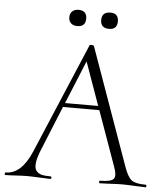

<svg xmlns="http://www.w3.org/2000/svg" viewBox="-67 -845 772 894"><g transform="rotate(5 319.0 -398.0)"><path d="M264 -720Q246 -720 235 -730Q224 -740 224 -758Q224 -776 235 -786Q246 -796 264 -796Q303 -796 303 -758Q303 -720 264 -720ZM413 -720Q373 -720 373 -758Q373 -796 413 -796Q451 -796 451 -758Q451 -720 413 -720ZM647 -12Q650 -12 650 -6Q650 0 647 0Q630 0 594.5 -2Q559 -4 537 -4Q516 -4 483 -2Q450 0 433 0Q429 0 429 -6Q429 -12 433 -12Q485 -12 496.5 -27Q508 -42 492 -84L401 -339H231L147 -133Q131 -94 128 -69Q125 -44 134.5 -32Q144 -20 159.5 -16Q175 -12 202 -12Q205 -12 206 -9Q207 -6 205.5 -3Q204 0 201 0Q188 0 151 -2Q114 -4 94 -4Q71 -4 40.5 -2Q10 0 -8 0Q-12 0 -12 -6Q-12 -12 -8 -12Q65 -12 111 -120L329 -635Q330 -639 339 -638.5Q348 -638 350 -634L546 -84Q562 -40 580 -26Q598 -12 647 -12ZM239 -358H394L322 -560Z"/></g></svg>

Font: Cormorant Upright Light
Style: Regular
Weight: 300
Designer: Christian Thalmann (Catharsis Fonts)
Foundry: Catharsis Fonts
Version: Version 3.302;PS 003.302;hotconv 1.0.88;makeotf.lib2.5.64775